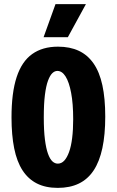

<svg xmlns="http://www.w3.org/2000/svg" viewBox="-20 -900 568 934"><path d="M261 14Q202 14 159.5 -7.5Q117 -29 89.5 -71.5Q62 -114 49 -178.5Q36 -243 36 -329Q36 -449 61 -525Q86 -601 136.5 -637Q187 -673 262 -673Q320 -673 363 -653Q406 -633 435 -591.5Q464 -550 478 -485.5Q492 -421 492 -333Q492 -245 478 -179.5Q464 -114 435.5 -71Q407 -28 363.5 -7Q320 14 261 14ZM261 -104Q279 -104 292.5 -118.5Q306 -133 316 -160.5Q326 -188 331 -228.5Q336 -269 336 -320Q336 -396 326 -448.5Q316 -501 299 -528Q282 -555 259 -555Q246 -555 234.5 -544Q223 -533 213.5 -507.5Q204 -482 198.5 -438.5Q193 -395 193 -329Q193 -265 198.5 -221.5Q204 -178 213.5 -152Q223 -126 235 -115Q247 -104 261 -104ZM310 -719H192L250 -880H398Z"/></svg>

Font: Bricolage Grotesque Condensed ExtraBold
Style: Regular
Weight: 800
Width: 3
Designer: Mathieu Triay
Foundry: Atelier Triay
Version: Version 1.000;gftools[0.9.30]